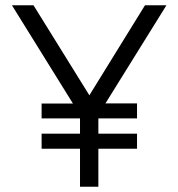

<svg xmlns="http://www.w3.org/2000/svg" viewBox="-20 -710 678 730"><path d="M354 0H284.2V-144.5H138.2V-201.7H284.2V-259.8H138.2V-316.4H257.3L25.4 -689.9H107.4L319.8 -347.7L531.2 -689.9H612.8L380.9 -316.9H501V-259.8H354V-201.7H501V-144.5H354Z"/></svg>

Font: Acari Sans
Style: Regular
Weight: 400
Designer: Alfredo Marco Pradil and Stefan Peev
Foundry: Hanken Design Co.
Version: Version 1.045;February 4, 2021;FontCreator 13.0.0.2655 64-bi